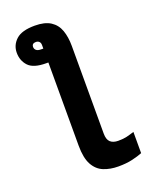

<svg xmlns="http://www.w3.org/2000/svg" viewBox="-181 -870 961 1207"><g transform="rotate(-20 300.0 -266.0)"><path d="M397 240Q343 240 299.5 222.5Q256 205 231 159.5Q206 114 206 31V-525H192Q107 -525 73.5 -561Q40 -597 40 -650Q40 -701 78.5 -736.5Q117 -772 204 -772Q271 -772 309.5 -747Q348 -722 364 -677Q380 -632 380 -572V14Q380 54 398.5 71Q417 88 451 88Q486 88 508.5 82.5Q531 77 559 68V210Q532 221 491.5 230.5Q451 240 397 240ZM193 -618H206V-642Q206 -657 197.5 -665Q189 -673 176 -673Q149 -673 149 -649Q149 -636 159 -627Q169 -618 193 -618Z"/></g></svg>

Font: Noto Sans Mono Black
Style: Regular
Weight: 900
Designer: Monotype Design Team
Foundry: Monotype Imaging Inc.
Version: Version 2.014